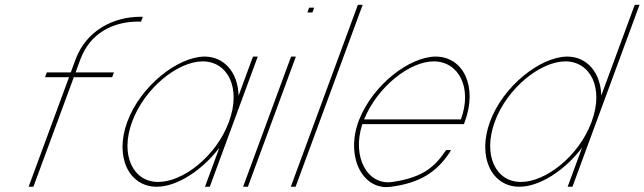

<svg xmlns="http://www.w3.org/2000/svg" viewBox="-20 -789 2688 801"><path d="M565.9 -719H575.9L568.5 -699H558.5C449.5 -699 356.5 -650 316 -543L295.3 -487H445.3H455.3L448 -467H438H288L123.1 -20L119.4 -10H99.4L103.1 -20L268 -467H178H168L175.3 -487H185.3H275.3L296 -543C340.1 -660 450.9 -719 565.9 -719Z M511.1 -281C566.1 -430 721.1 -552 833.4 -553C916.5 -553 973.2 -485.1 975.3 -389.8L1031.7 -543L1035.4 -553H1055.4L1051.7 -543L956.6 -285C956.1 -283.7 955.6 -282.3 955.1 -281L858.9 -20L855.2 -10H835.2L838.9 -20L895.3 -172.9C823 -77.3 716.8 -9.3 633.2 -10C519.2 -10 456.5 -133 511.1 -281ZM531.1 -281C479.5 -141 536.2 -29 640.6 -30C744.3 -30 881.3 -137.8 933.5 -276.7L935.1 -281C987.1 -422 930.7 -532 826.1 -533C722.1 -533 583.1 -422 531.1 -281Z M1272.3 -737H1262.3L1269.7 -757H1279.7H1280.7H1290.7L1283.3 -737H1273.3ZM1190.7 -543 1194.4 -553H1214.4L1210.7 -543L1017.9 -20L1014.2 -10H994.2L997.9 -20Z M1469.4 -759 1473.1 -769H1493.1L1489.4 -759L1216.9 -20L1213.2 -10H1193.2L1196.9 -20Z M1499 -291H1902.8C1951.1 -422 1894.7 -532 1790.1 -533C1688.8 -533 1554.7 -427.2 1499 -291ZM1471.7 -271H1471.4L1475.1 -281L1478.8 -291H1479C1537.3 -436.3 1688 -552 1797.4 -553C1911.4 -553 1974.1 -430 1919.1 -281L1915.4 -271H1905.4H1491.6C1446.5 -134.1 1513.3 -13.4 1618.2 -30C1730.8 -47 1787.1 -83 1836 -156L1841.6 -163H1861.6L1853.8 -150C1800.7 -71 1732.1 -26 1612.5 -10C1498 7.6 1424.2 -124.9 1471.7 -271Z M2024.5 -282C2079.1 -430 2234.1 -552 2346.4 -553C2429.5 -553 2486.2 -485.1 2488.4 -390.2L2624.4 -759L2628.1 -769H2648.1L2644.4 -759L2470 -286C2469.5 -284.7 2469 -283.3 2468.5 -282L2371.9 -20L2368.2 -10H2348.2L2351.9 -20L2408.4 -173.3C2336 -77.3 2229.8 -9.3 2146.2 -10C2032.2 -10 1969.5 -133 2024.5 -282ZM2044.5 -282C1992.5 -141 2049.2 -29 2153.6 -30C2257.3 -30 2394.3 -137.8 2446.9 -277.7L2448.5 -282C2500.1 -422 2443.7 -532 2339.1 -533C2235.1 -533 2096.1 -422 2044.5 -282Z"/></svg>

Font: Nordica Plus
Style: NordicaClassicUltLtCondObl
Weight: 300
Version: Version 1.01